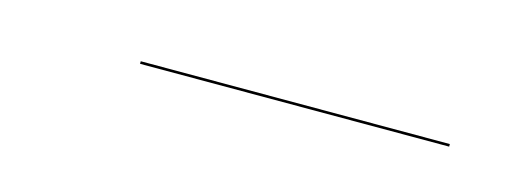

<svg xmlns="http://www.w3.org/2000/svg" viewBox="-19 -347 397 144"><g transform="rotate(15 180.0 -275.0)"><path d="M83 -276V-274H323V-276Z"/></g></svg>

Font: Bodoni* 96pt Fatface
Style: Italic
Weight: 900
Italic angle: -13°
Version: Version 2.3